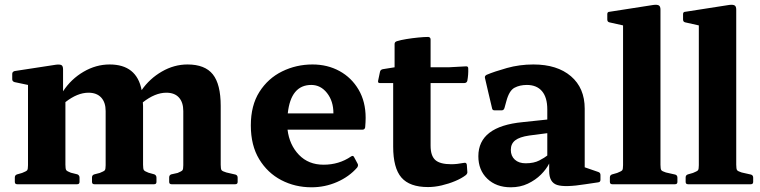

<svg xmlns="http://www.w3.org/2000/svg" viewBox="-20 -783 3230 816"><path d="M53 0Q43 0 43 -10V-29Q43 -39 53 -42L74 -48Q92 -55 95.5 -59.5Q99 -64 99 -81V-422L42 -434Q32 -437 32 -446V-469Q32 -478 42 -481L218 -508Q235 -510 241.5 -506Q248 -502 248 -488V-395Q282 -447 335 -478Q388 -509 446 -509Q561 -509 582 -400Q616 -449 668 -479Q720 -509 777 -509Q851 -509 884.5 -467Q918 -425 918 -333V-83Q918 -65 921.5 -60Q925 -55 942 -50L981 -41Q990 -38 990 -28V-10Q990 0 980 0H709Q699 0 699 -10V-29Q699 -39 708 -42L735 -48Q752 -55 755.5 -59.5Q759 -64 759 -81V-311Q759 -348 740.5 -368.5Q722 -389 687 -389Q639 -389 587 -348Q588 -341 588 -333V-83Q588 -65 591.5 -60Q595 -55 611 -49L636 -42Q645 -38 645 -28V-10Q645 0 635 0H381Q371 0 371 -10V-29Q371 -39 381 -42L404 -48Q422 -55 425.5 -59.5Q429 -64 429 -81V-311Q429 -348 410 -368.5Q391 -389 356 -389Q309 -389 258 -349V-83Q258 -65 261.5 -60Q265 -55 281 -49L309 -42Q318 -38 318 -28V-10Q318 0 308 0Z M1304 13Q1234 13 1175.5 -17.5Q1117 -48 1081.5 -106.5Q1046 -165 1046 -250Q1046 -335 1082.5 -392.5Q1119 -450 1179 -479.5Q1239 -509 1308 -509Q1372 -509 1423 -481Q1474 -453 1504 -402Q1534 -351 1534 -282Q1534 -266 1532 -242Q1530 -232 1521 -232H1202Q1210 -167 1250.5 -125Q1291 -83 1355 -83Q1421 -83 1472 -118Q1481 -124 1485 -115L1500 -87Q1504 -80 1498 -71Q1464 -32 1412.5 -9.5Q1361 13 1304 13ZM1303 -422Q1216 -422 1203 -301H1397V-302Q1397 -353 1370 -387.5Q1343 -422 1303 -422Z M1799 12Q1721 12 1686 -28.5Q1651 -69 1651 -160V-430H1594Q1585 -430 1587 -440L1595 -478Q1597 -487 1607 -489L1657 -497V-596Q1657 -605 1667 -608Q1683 -613 1707.5 -617Q1732 -621 1757.5 -623.5Q1783 -626 1800 -626Q1810 -625 1810 -615V-497H1886L1960 -501Q1970 -502 1970 -492Q1971 -465 1966 -439Q1963 -430 1953 -430H1810V-164Q1810 -121 1830 -103Q1850 -85 1898 -85Q1910 -85 1923.5 -86.5Q1937 -88 1953 -91Q1962 -93 1964 -83L1966 -55Q1968 -46 1960 -39Q1942 -25 1914.5 -13.5Q1887 -2 1857 5Q1827 12 1799 12Z M2151 13Q2089 13 2051 -23.5Q2013 -60 2013 -119Q2013 -246 2202 -264L2306 -275V-318Q2306 -369 2283.5 -395.5Q2261 -422 2219 -422Q2189 -422 2166.5 -410Q2144 -398 2132 -353L2124 -324Q2121 -314 2112 -314H2082Q2072 -314 2071 -324Q2063 -357 2055.5 -389.5Q2048 -422 2041 -452Q2039 -460 2048 -465Q2081 -479 2134.5 -494Q2188 -509 2247 -509Q2348 -509 2406.5 -459Q2465 -409 2465 -321V-72L2523 -52Q2532 -49 2532 -39V-19Q2532 -9 2522 -8L2468 0Q2381 14 2347.5 3Q2314 -8 2314 -56V-88Q2302 -64 2279 -41Q2256 -18 2223.5 -2.5Q2191 13 2151 13ZM2214 -89Q2249 -89 2272 -101Q2295 -113 2306 -122V-217L2229 -207Q2188 -201 2169.5 -186.5Q2151 -172 2151 -146Q2151 -120 2168 -104.5Q2185 -89 2214 -89Z M2582 0Q2572 0 2572 -10V-29Q2572 -39 2582 -42L2603 -48Q2621 -55 2624.5 -59.5Q2628 -64 2628 -81V-675L2570 -688Q2561 -690 2561 -700V-723Q2561 -733 2571 -733L2757 -762Q2773 -764 2780 -760Q2787 -756 2787 -742V-83Q2787 -65 2790.5 -60Q2794 -55 2810 -50L2850 -41Q2859 -38 2859 -28V-10Q2859 0 2849 0Z M2904 0Q2894 0 2894 -10V-29Q2894 -39 2904 -42L2925 -48Q2943 -55 2946.5 -59.5Q2950 -64 2950 -81V-675L2892 -688Q2883 -690 2883 -700V-723Q2883 -733 2893 -733L3079 -762Q3095 -764 3102 -760Q3109 -756 3109 -742V-83Q3109 -65 3112.5 -60Q3116 -55 3132 -50L3172 -41Q3181 -38 3181 -28V-10Q3181 0 3171 0Z"/></svg>

Font: Hahmlet
Style: Bold
Weight: 700
Designer: Minjoo Ham & Mark Frömberg
Foundry: hypertype
Version: Version 1.002; ttfautohint (v1.8.3)